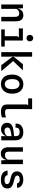

<svg xmlns="http://www.w3.org/2000/svg" viewBox="1971 -2818 857 4840"><g transform="rotate(90 2400.0 -397.5)"><path d="M91.5 0V-547H186.5L199.5 -341L190.5 -382.5Q202 -469 244.8 -513Q287.5 -557 362.5 -557Q440 -557 478.8 -507.5Q517.5 -458 517.5 -361.5V0H405.5V-323Q405.5 -393.5 385.5 -423.2Q365.5 -453 316.5 -453Q278.5 -453 248.2 -433.5Q218 -414 203.5 -382.5V0Z M891.5 -15V-382Q891.5 -404 901 -423Q910.5 -442 942.5 -444L891.5 -466.5L886 -510L1002 -545.5L1000 -15ZM720.5 0V-88H1155V0ZM695.5 -444V-545.5H1002L964.5 -444ZM940 -637Q906 -637 882 -660Q858 -683 858 -720.5Q858 -759 882 -782.5Q906 -806 940 -806Q974 -806 998 -782.5Q1022 -759 1022 -720.5Q1022 -683 998 -660Q974 -637 940 -637Z M1623.5 0 1398 -297.5 1502.5 -312.5 1559.5 -254 1772 0ZM1294.5 0V-778H1407.5V-372L1400.5 -299V-295L1407.5 -219V0ZM1503 -281 1398 -297.5 1498.5 -426 1600 -545.5H1753L1559.5 -342Z M2100 7.5Q2027.5 7.5 1973.5 -24.8Q1919.5 -57 1889.5 -120.2Q1859.5 -183.5 1859.5 -276Q1859.5 -363.5 1891 -426.2Q1922.5 -489 1977 -522.8Q2031.5 -556.5 2100 -556.5Q2174.5 -556.5 2228.5 -522.8Q2282.5 -489 2311.5 -426.2Q2340.5 -363.5 2340.5 -276Q2340.5 -183.5 2308.2 -120.2Q2276 -57 2221.5 -24.8Q2167 7.5 2100 7.5ZM2100 -89Q2156 -89 2191.2 -133.2Q2226.5 -177.5 2226.5 -276Q2226.5 -367 2192.8 -413.5Q2159 -460 2100 -460Q2043.5 -460 2008.5 -414.2Q1973.5 -368.5 1973.5 -276Q1973.5 -182.5 2008.8 -135.8Q2044 -89 2100 -89Z M2791 8Q2744 8 2703.2 -5Q2662.5 -18 2637.5 -52Q2612.5 -86 2612.5 -148.5V-632Q2612.5 -652.5 2621.5 -664.8Q2630.5 -677 2647.5 -679H2460.5V-778H2730.5L2728.5 -175.5Q2728.5 -125.5 2747.8 -111Q2767 -96.5 2812 -96.5Q2856 -96.5 2885.8 -103.5Q2915.5 -110.5 2938.5 -121.5V-16Q2910.5 -5.5 2870.8 1.2Q2831 8 2791 8Z M3240 6Q3165 6 3120 -35.5Q3075 -77 3075 -148Q3075 -208.5 3114.5 -248Q3154 -287.5 3232 -301.5Q3269 -308 3305.2 -312.5Q3341.5 -317 3369.8 -319.8Q3398 -322.5 3410.5 -323.5V-365.5Q3410.5 -419.5 3385.2 -441.8Q3360 -464 3308 -464Q3256 -464 3226.2 -443.2Q3196.5 -422.5 3197.5 -360H3096Q3090.5 -420.5 3116 -464.5Q3141.5 -508.5 3191.2 -532.2Q3241 -556 3308.5 -556Q3409.5 -556 3463.2 -505.2Q3517 -454.5 3517 -353V0H3410.5V-121.5Q3401 -85 3375.8 -56.2Q3350.5 -27.5 3315.2 -10.8Q3280 6 3240 6ZM3278 -81Q3305 -81 3334 -91.8Q3363 -102.5 3384.8 -119.8Q3406.5 -137 3410.5 -156.5V-258.5Q3403.5 -258 3384.5 -255.2Q3365.5 -252.5 3344 -249.2Q3322.5 -246 3306 -242.5Q3243 -230 3218.2 -210.5Q3193.5 -191 3193.5 -156Q3193.5 -121.5 3215.2 -101.2Q3237 -81 3278 -81Z M3847 11Q3779 11 3735 -38.8Q3691 -88.5 3691 -179.5V-546H3802.5V-198Q3802.5 -140.5 3823.2 -116.8Q3844 -93 3891.5 -93Q3930 -93 3961.2 -115Q3992.5 -137 4005 -164.5V-546H4117.5V0H4022L4009 -206L4018 -164.5Q4012 -119.5 3994.5 -79.5Q3977 -39.5 3941.8 -14.2Q3906.5 11 3847 11Z M4509.5 8.5Q4468 8.5 4429.2 1Q4390.5 -6.5 4358.5 -25Q4326.5 -43.5 4305.5 -76.2Q4284.5 -109 4278.5 -159.5H4395Q4399.5 -117 4433.5 -99.8Q4467.5 -82.5 4510.5 -82.5Q4561.5 -82.5 4591 -96.5Q4620.5 -110.5 4620.5 -147Q4620.5 -168.5 4607 -183.8Q4593.5 -199 4565.5 -210.2Q4537.5 -221.5 4493.5 -231Q4457 -239 4422.2 -249.2Q4387.5 -259.5 4359.8 -277.2Q4332 -295 4315.5 -324.5Q4299 -354 4299 -401Q4299 -448.5 4324 -483Q4349 -517.5 4396 -536.5Q4443 -555.5 4508.5 -555.5Q4559.5 -555.5 4605 -540Q4650.5 -524.5 4680.5 -489.8Q4710.5 -455 4713 -397H4602.5Q4600 -421 4588 -436Q4576 -451 4555.8 -458Q4535.5 -465 4508 -465Q4474.5 -465 4451.5 -458Q4428.5 -451 4416.5 -437.2Q4404.5 -423.5 4404.5 -402.5Q4404.5 -382 4419.5 -367.2Q4434.5 -352.5 4464.5 -341.2Q4494.5 -330 4539 -319.5Q4566.5 -313 4599.5 -303.2Q4632.5 -293.5 4662.5 -276.2Q4692.5 -259 4711.8 -230.5Q4731 -202 4731 -158.5Q4731 -81.5 4678.5 -36.5Q4626 8.5 4509.5 8.5Z"/></g></svg>

Font: Spline Sans Mono Medium
Style: Regular
Weight: 500
Monospace: yes
Version: Version 1.004